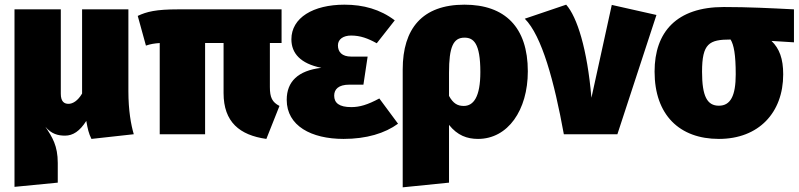

<svg xmlns="http://www.w3.org/2000/svg" viewBox="-20 -574 3415 821"><path d="M552 0C540 -41 529 -102 529 -184V-534H331V-174C313 -143 291 -130 273 -130C255 -130 240 -139 240 -173V-534H42V225L227 207V123C227 49 204 13 174 -32C200 -1 228 6 258 6C292 6 321 -13 349 -57C355 -23 359 -4 371 20Z M1184 -390V-534H741C647 -534 607 -524 569 -506L604 -379C625 -386 638 -388 663 -390V0H857V-390H936V-176C936 -52 1005 4 1119 20L1175 -121C1144 -137 1134 -157 1134 -202V-390Z M1453 -554C1319 -554 1226 -498 1226 -406C1226 -346 1265 -302 1354 -284C1254 -272 1206 -225 1206 -147C1206 -36 1311 20 1449 20C1547 20 1626 -4 1682 -45L1602 -153C1552 -126 1518 -116 1482 -116C1430 -116 1409 -134 1409 -165C1409 -192 1427 -212 1474 -212H1534L1552 -332H1482C1442 -332 1425 -352 1425 -380C1425 -407 1449 -422 1481 -422C1521 -422 1553 -410 1591 -389L1668 -487C1606 -534 1534 -554 1453 -554Z M1966 -554C1786 -554 1702 -452 1702 -277V227L1900 207V-40C1936 5 1977 20 2024 20C2152 20 2237 -103 2237 -269C2237 -458 2139 -554 1966 -554ZM1963 -121C1937 -121 1918 -131 1900 -164V-263C1900 -373 1918 -413 1966 -413C2004 -413 2034 -391 2034 -266C2034 -158 2004 -121 1963 -121Z M2401 -554 2224 -494C2297 -421 2350 -226 2391 0H2620L2787 -510L2596 -553L2509 -156C2491 -365 2448 -501 2401 -554Z M3375 -534C3278 -539 3179 -544 3075 -544C2873 -544 2779 -437 2779 -268C2779 -82 2886 20 3054 20C3224 20 3329 -92 3329 -256C3329 -323 3313 -366 3279 -399L3375 -393ZM3054 -122C3004 -122 2982 -162 2982 -267C2982 -388 3012 -405 3104 -405C3118 -382 3126 -341 3126 -256C3126 -165 3104 -122 3054 -122Z"/></svg>

Font: Fira Sans Heavy
Style: Regular
Weight: 900
Designer: bBox Type GmbH & Carrois Corporate GbR & Edenspiekermann AG
Foundry: bBox Type GmbH & Carrois Corporate GbR & Edenspiekermann AG
Version: Version 4.300;PS 004.300;hotconv 1.0.88;makeotf.lib2.5.64775